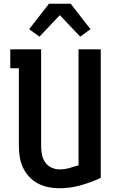

<svg xmlns="http://www.w3.org/2000/svg" viewBox="-20 -999 640 1027"><path d="M296 8Q267 8 238 2Q209 -4 183 -17.5Q157 -31 136.5 -53Q116 -75 103.5 -101.5Q91 -128 86 -157Q81 -186 81 -215V-634H35V-735H200V-215Q200 -193 204.5 -171Q209 -149 222 -130.5Q235 -112 255.5 -102.5Q276 -93 299 -93Q325 -93 350.5 -100Q376 -107 400 -115V-735H519V-48Q467 -23 410.5 -7.5Q354 8 296 8ZM191 -803 136 -843 242 -979H358L464 -843L409 -803L300 -918Z"/></svg>

Font: Iosevka Book
Style: Bold
Weight: 700
Designer: Belleve Invis
Foundry: Belleve Invis
Version: Version 28.0.7; ttfautohint (v1.8.3)